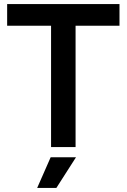

<svg xmlns="http://www.w3.org/2000/svg" viewBox="-20 -720 620 940"><path d="M15 -700H565V-594H350V0H230V-594H15ZM228 50H352L256 200H162Z"/></svg>

Font: PT Root UI Web Bold
Style: Regular
Weight: 700
Designer: Vitaly Kuzmin
Foundry: ParaType Ltd.
Version: Version 1.000W